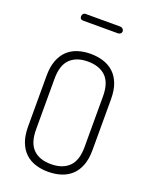

<svg xmlns="http://www.w3.org/2000/svg" viewBox="-171 -1032 889 1128"><g transform="rotate(20 273.5 -467.5)"><path d="M143 -919Q143 -928 148.5 -934.5Q154 -941 164 -941H381Q389 -941 396 -934.5Q403 -928 403 -919Q403 -910 396 -904.5Q389 -899 381 -899H164Q143 -899 143 -919ZM273 6Q230 6 193.5 -5.5Q157 -17 130 -42Q103 -67 87.5 -107Q72 -147 72 -204V-521Q72 -578 87.5 -618Q103 -658 130 -683Q157 -708 193.5 -719.5Q230 -731 273 -731Q315 -731 352 -719.5Q389 -708 416.5 -683Q444 -658 459.5 -618Q475 -578 475 -521V-204Q475 -147 459.5 -107Q444 -67 416.5 -42Q389 -17 352 -5.5Q315 6 273 6ZM425 -521Q425 -605 385 -644Q345 -683 273 -683Q201 -683 161.5 -644Q122 -605 122 -521V-204Q122 -120 161.5 -81Q201 -42 273 -42Q345 -42 385 -81Q425 -120 425 -204Z"/></g></svg>

Font: AkaAcidDosis
Style: Light
Weight: 300
Designer: Edgar Tolentino, Pablo Impallari, Igino Marini, Aka-Acid
Foundry: Edgar Tolentino, Pablo Impallari, Igino Marini, Aka-Acid
Version: Version 1.007